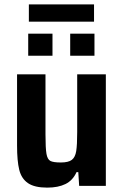

<svg xmlns="http://www.w3.org/2000/svg" viewBox="-20 -850 562 878"><path d="M58 -184V-510H188V-236Q188 -172 192.5 -146.5Q197 -121 210.5 -114Q224 -107 258 -107Q293 -107 308.5 -119Q324 -131 328.5 -159Q333 -187 333 -246V-510H464V0H342L338 -63H330Q313 -25 279.5 -8.5Q246 8 196 8Q138 8 108 -12.5Q78 -33 68 -73.5Q58 -114 58 -184ZM109 -595V-696H220V-595ZM301 -595V-696H412V-595ZM112 -751V-830H410V-751Z"/></svg>

Font: Saira Semi Condensed SemiBold
Style: Regular
Weight: 600
Width: 4
Designer: Hector Gatti with collaboration of the Omnibus-Type team
Foundry: Omnibus-Type
Version: Version 1.001; ttfautohint (v1.8)